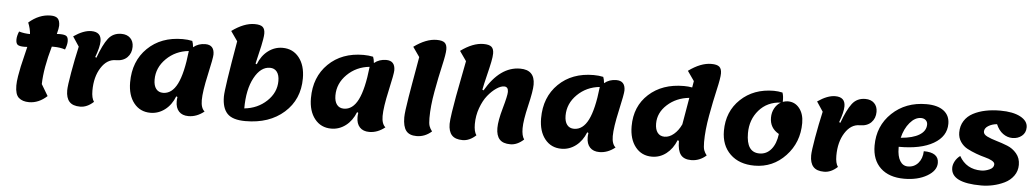

<svg xmlns="http://www.w3.org/2000/svg" viewBox="-41 -1162 8497 1574"><g transform="rotate(5 4208.0 -375.0)"><path d="M216 25Q162 25 131.5 -2Q101 -29 101 -102Q101 -134 108.5 -180Q116 -226 123.5 -259.5Q131 -293 145 -350Q159 -407 163 -425Q155 -424 138 -424Q98 -424 83.5 -435Q69 -446 69 -477Q69 -507 85 -545Q129 -532 176 -532Q173 -576 153 -625Q237 -698 332 -698Q373 -698 390.5 -680Q408 -662 408 -621Q408 -601 395 -552Q403 -553 420 -553Q460 -553 474.5 -542Q489 -531 489 -499Q489 -471 473 -431Q431 -445 379 -445H363Q311 -263 308 -132L364 -38Q296 25 216 25Z M637 25Q576 25 548 -6Q520 -37 520 -99Q520 -135 539.5 -247Q559 -359 583 -464L530 -544Q611 -600 675 -600Q757 -600 757 -524Q757 -476 725 -391L735 -386Q775 -496 814.5 -547.5Q854 -599 923 -599Q969 -599 996 -572.5Q1023 -546 1023 -501Q1023 -448 989.5 -414Q956 -380 895 -380Q823 -380 774.5 -304Q726 -228 726 -115Q726 -53 747 -24Q694 25 637 25Z M1215 25Q1130 25 1079 -39Q1028 -103 1028 -210Q1028 -384 1138.5 -492Q1249 -600 1427 -600Q1469 -600 1506 -592Q1514 -573 1517 -541Q1558 -575 1616 -575Q1689 -575 1689 -496Q1689 -468 1657.5 -327Q1626 -186 1626 -115Q1626 -50 1657 -24Q1596 25 1528 25Q1477 25 1449.5 -4.5Q1422 -34 1422 -87Q1422 -104 1425 -123L1415 -128Q1387 -56 1333.5 -15.5Q1280 25 1215 25ZM1226 -249Q1226 -200 1246.5 -173.5Q1267 -147 1304 -147Q1377 -147 1421 -234.5Q1465 -322 1485 -507Q1376 -496 1301 -422Q1226 -348 1226 -249Z M1997 25Q1891 25 1847.5 -20.5Q1804 -66 1804 -160Q1804 -226 1873 -621L1817 -701Q1917 -774 2004 -774Q2051 -774 2070 -757.5Q2089 -741 2089 -703Q2089 -685 2084 -655.5Q2079 -626 2073.5 -600.5Q2068 -575 2056.5 -527.5Q2045 -480 2039 -452L2049 -447Q2077 -519 2130.5 -559.5Q2184 -600 2249 -600Q2334 -600 2385 -536Q2436 -472 2436 -365Q2436 -191 2314.5 -83Q2193 25 1997 25ZM1979 -78Q2088 -89 2163 -160Q2238 -231 2238 -326Q2238 -375 2217.5 -401.5Q2197 -428 2160 -428Q2084 -428 2031.5 -331Q1979 -234 1979 -78Z M2703 25Q2618 25 2567 -39Q2516 -103 2516 -210Q2516 -384 2626.5 -492Q2737 -600 2915 -600Q2957 -600 2994 -592Q3002 -573 3005 -541Q3046 -575 3104 -575Q3177 -575 3177 -496Q3177 -468 3145.5 -327Q3114 -186 3114 -115Q3114 -50 3145 -24Q3084 25 3016 25Q2965 25 2937.5 -4.5Q2910 -34 2910 -87Q2910 -104 2913 -123L2903 -128Q2875 -56 2821.5 -15.5Q2768 25 2703 25ZM2714 -249Q2714 -200 2734.5 -173.5Q2755 -147 2792 -147Q2865 -147 2909 -234.5Q2953 -322 2973 -507Q2864 -496 2789 -422Q2714 -348 2714 -249Z M3405 25Q3345 25 3318.5 -10Q3292 -45 3292 -119Q3292 -141 3297.5 -184Q3303 -227 3313 -287.5Q3323 -348 3332 -399.5Q3341 -451 3353.5 -521.5Q3366 -592 3371 -622L3315 -702Q3415 -775 3502 -775Q3549 -775 3568 -758.5Q3587 -742 3587 -704Q3587 -666 3564.5 -569Q3542 -472 3520 -350.5Q3498 -229 3498 -132Q3498 -86 3505.5 -65Q3513 -44 3529 -24Q3474 25 3405 25Z M3784 25Q3723 25 3695 -6Q3667 -37 3667 -99Q3667 -127 3677.5 -196.5Q3688 -266 3699.5 -328Q3711 -390 3730.5 -490Q3750 -590 3756 -622L3700 -702Q3800 -775 3887 -775Q3934 -775 3953 -758.5Q3972 -742 3972 -704Q3972 -678 3963 -633.5Q3954 -589 3936.5 -518.5Q3919 -448 3910 -401L3920 -396Q4039 -600 4204 -600Q4325 -600 4325 -479Q4325 -427 4295.5 -303Q4266 -179 4266 -115Q4266 -53 4287 -24Q4234 25 4177 25Q4116 25 4088 -6Q4060 -37 4060 -99Q4060 -159 4090 -264.5Q4120 -370 4120 -401Q4120 -443 4086 -443Q4058 -443 4022 -418.5Q3986 -394 3952.5 -352.5Q3919 -311 3896 -247.5Q3873 -184 3873 -115Q3873 -53 3894 -24Q3841 25 3784 25Z M4597 25Q4512 25 4461 -39Q4410 -103 4410 -210Q4410 -384 4520.5 -492Q4631 -600 4809 -600Q4851 -600 4888 -592Q4896 -573 4899 -541Q4940 -575 4998 -575Q5071 -575 5071 -496Q5071 -468 5039.5 -327Q5008 -186 5008 -115Q5008 -50 5039 -24Q4978 25 4910 25Q4859 25 4831.5 -4.5Q4804 -34 4804 -87Q4804 -104 4807 -123L4797 -128Q4769 -56 4715.5 -15.5Q4662 25 4597 25ZM4608 -249Q4608 -200 4628.5 -173.5Q4649 -147 4686 -147Q4759 -147 4803 -234.5Q4847 -322 4867 -507Q4758 -496 4683 -422Q4608 -348 4608 -249Z M5342 25Q5257 25 5206 -39Q5155 -103 5155 -210Q5155 -373 5265.5 -474Q5376 -575 5554 -575Q5590 -575 5622 -569Q5627 -601 5631 -622L5575 -702Q5675 -775 5762 -775Q5809 -775 5828 -758.5Q5847 -742 5847 -704Q5847 -666 5824.5 -569Q5802 -472 5780 -350.5Q5758 -229 5758 -132Q5758 -86 5765.5 -65Q5773 -44 5789 -24Q5734 25 5665 25Q5605 25 5578.5 -10Q5552 -45 5552 -119V-123L5541 -128Q5512 -56 5459.5 -15.5Q5407 25 5342 25ZM5353 -249Q5353 -200 5373.5 -173.5Q5394 -147 5431 -147Q5470 -147 5507 -178Q5544 -209 5568 -261Q5580 -333 5606 -482Q5499 -471 5426 -404.5Q5353 -338 5353 -249Z M6186 25Q6060 25 5986 -46.5Q5912 -118 5912 -238Q5912 -397 6019 -498.5Q6126 -600 6292 -600Q6326 -600 6363 -592Q6374 -562 6372 -516Q6394 -524 6415 -524Q6473 -524 6509.5 -477.5Q6546 -431 6546 -357Q6546 -197 6441.5 -86Q6337 25 6186 25ZM6110 -236Q6110 -78 6218 -78Q6276 -78 6314.5 -124Q6353 -170 6363 -251Q6287 -293 6287 -379Q6287 -422 6306 -456.5Q6325 -491 6357 -509Q6245 -503 6177.5 -425Q6110 -347 6110 -236Z M6759 25Q6698 25 6670 -6Q6642 -37 6642 -99Q6642 -135 6661.5 -247Q6681 -359 6705 -464L6652 -544Q6733 -600 6797 -600Q6879 -600 6879 -524Q6879 -476 6847 -391L6857 -386Q6897 -496 6936.5 -547.5Q6976 -599 7045 -599Q7091 -599 7118 -572.5Q7145 -546 7145 -501Q7145 -448 7111.5 -414Q7078 -380 7017 -380Q6945 -380 6896.5 -304Q6848 -228 6848 -115Q6848 -53 6869 -24Q6816 25 6759 25Z M7418 25Q7293 25 7223 -41Q7153 -107 7153 -225Q7153 -387 7265 -493.5Q7377 -600 7547 -600Q7639 -600 7689.5 -562Q7740 -524 7740 -455Q7740 -351 7636 -291Q7532 -231 7351 -232V-223Q7351 -155 7374.5 -116.5Q7398 -78 7440 -78Q7491 -78 7524 -115.5Q7557 -153 7559 -214Q7682 -214 7682 -128Q7682 -64 7605.5 -19.5Q7529 25 7418 25ZM7513 -483Q7464 -483 7421.5 -433Q7379 -383 7361 -307Q7460 -315 7513.5 -348Q7567 -381 7567 -434Q7567 -456 7552 -469.5Q7537 -483 7513 -483Z M8052 25Q7803 25 7803 -99Q7803 -125 7818 -153Q7833 -181 7860 -201Q7918 -97 8041 -97Q8074 -97 8109 -112.5Q8144 -128 8144 -157Q8144 -173 8121 -186Q8098 -199 8064 -207.5Q8030 -216 7989.5 -231Q7949 -246 7915 -264Q7881 -282 7858 -315.5Q7835 -349 7835 -393Q7835 -447 7861 -488Q7887 -529 7932.5 -553Q7978 -577 8034 -588.5Q8090 -600 8155 -600Q8260 -600 8321 -567.5Q8382 -535 8382 -482Q8382 -437 8350 -411Q8318 -385 8273 -385Q8231 -385 8195 -411Q8159 -437 8138 -487Q8096 -483 8066 -464Q8036 -445 8036 -417Q8036 -394 8068 -378.5Q8100 -363 8145 -350Q8190 -337 8235.5 -319Q8281 -301 8313 -263Q8345 -225 8345 -170Q8345 -119 8316.5 -79.5Q8288 -40 8242.5 -18Q8197 4 8148.5 14.5Q8100 25 8052 25Z"/></g></svg>

Font: Lemonada
Style: Bold
Weight: 700
Designer: Mohamed Gaber (Arabic), Eduardo Tunni (Latin)
Foundry: Kief Type Foundry
Version: Version 4.004